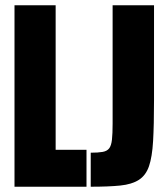

<svg xmlns="http://www.w3.org/2000/svg" viewBox="-20 -708 634 728"><path d="M35 0V-688H191V-140H308V0ZM324 0V-129Q352 -129 369 -132Q386 -135 394 -145.5Q402 -156 404.5 -178.5Q407 -201 407 -239V-688H564V-328Q564 -234 560.5 -173.5Q557 -113 545 -78Q533 -43 506.5 -26Q480 -9 436 -4.5Q392 0 324 0Z"/></svg>

Font: Saira ExtraCondensed Black
Style: Regular
Weight: 900
Width: 2
Designer: Hector Gatti with collaboration of the Omnibus-Type team
Foundry: Omnibus-Type
Version: Version 1.101